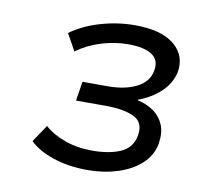

<svg xmlns="http://www.w3.org/2000/svg" viewBox="-61 -775 644 607"><g transform="rotate(10 261.5 -471.5)"><path d="M257 -233Q196 -233 146.5 -249.5Q97 -266 70 -293L107 -348Q132 -325 172 -310.5Q212 -296 261 -296Q314 -296 350.5 -311.5Q387 -327 395 -367Q403 -411 370 -427Q337 -443 278 -443H183L193 -505H275Q329 -505 366 -523.5Q403 -542 410 -578Q417 -613 392 -630Q367 -647 315 -647Q272 -647 228.5 -633.5Q185 -620 151 -595L121 -649Q161 -678 215.5 -694Q270 -710 326 -710Q411 -710 452.5 -675.5Q494 -641 484 -586Q475 -549 446 -522Q417 -495 376 -480L375 -478Q406 -471 428 -455Q450 -439 460 -414Q470 -389 464 -352Q456 -314 426.5 -287.5Q397 -261 352.5 -247Q308 -233 257 -233Z"/></g></svg>

Font: Nunito Sans 7pt SemiExpanded
Style: Italic
Weight: 400
Width: 6
Italic angle: -9°
Designer: Vernon Adams
Foundry: Vernon Adams
Version: Version 3.101;gftools[0.9.27]